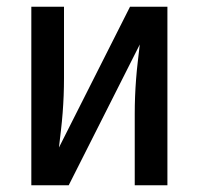

<svg xmlns="http://www.w3.org/2000/svg" viewBox="-20 -550 590 570"><path d="M73 0V-530H170V-318Q170 -292 169 -266.5Q168 -241 166 -215Q164 -189 161 -163.5Q158 -138 155 -112L366 -530H477V0H380V-212Q380 -238 381 -263.5Q382 -289 384 -315Q386 -341 389 -366.5Q392 -392 395 -418L184 0Z"/></svg>

Font: Lode Dark Term
Style: Bold
Weight: 700
Monospace: yes
Designer: Belleve Invis
Foundry: Belleve Invis
Version: Version 29.2.0